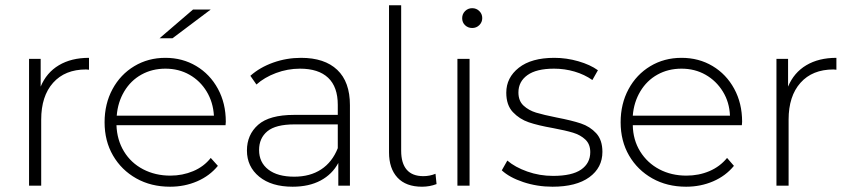

<svg xmlns="http://www.w3.org/2000/svg" viewBox="-20 -703 3221 727"><path d="M317 -484V-439L306 -440Q226 -440 181 -389.5Q136 -339 136 -250V0H90V-480H134V-375Q156 -428 203 -456Q250 -484 317 -484Z M834 -229H421Q423 -173 449.5 -129.5Q476 -86 522 -62Q568 -38 625 -38Q671 -38 711.5 -55Q752 -72 778 -105L805 -75Q774 -37 726.5 -16.5Q679 4 624 4Q552 4 496 -27.5Q440 -59 408 -114Q376 -169 376 -240Q376 -310 406 -365.5Q436 -421 488.5 -452.5Q541 -484 606 -484Q671 -484 723 -453Q775 -422 805 -367Q835 -312 835 -242ZM422 -265H790Q787 -316 762.5 -356.5Q738 -397 697.5 -420Q657 -443 606.5 -443Q556 -443 515.5 -420.5Q475 -398 450.5 -357Q426 -316 422 -265ZM711 -667H778L633 -558H584Z M1305 -305V0H1261V-86Q1238 -43 1194 -19.5Q1150 4 1088 4Q1008 4 961.5 -34Q915 -72 915 -133Q915 -193 957.5 -230.5Q1000 -268 1094 -268H1259V-306Q1259 -374 1222.5 -408.5Q1186 -443 1116 -443Q1069 -443 1025 -426.5Q981 -410 951 -383L928 -416Q964 -448 1014.5 -466Q1065 -484 1120 -484Q1209 -484 1257 -438.5Q1305 -393 1305 -305ZM1259 -142V-232H1095Q1024 -232 992.5 -206Q961 -180 961 -135Q961 -88 996 -61Q1031 -34 1094 -34Q1154 -34 1196 -61.5Q1238 -89 1259 -142Z M1453 -126V-683H1499V-132Q1499 -85 1520 -60.5Q1541 -36 1583 -36Q1607 -36 1629 -45L1633 -6Q1607 4 1578 4Q1517 4 1485 -30.5Q1453 -65 1453 -126Z M1712 -480H1758V0H1712ZM1768 -597Q1752 -597 1741 -607.5Q1730 -618 1730 -634Q1730 -650 1741 -661Q1752 -672 1768 -672Q1784 -672 1795 -661Q1806 -650 1806 -634.5Q1806 -619 1795 -608Q1784 -597 1768 -597Z M1880 -58 1901 -95Q1930 -70 1976.5 -53.5Q2023 -37 2074 -37Q2146 -37 2180.5 -61Q2215 -85 2215 -127Q2215 -157 2196.5 -174.5Q2178 -192 2150 -200.5Q2122 -209 2074 -218Q2017 -228 1982 -240Q1947 -252 1922 -278.5Q1897 -305 1897 -352Q1897 -409 1944.5 -446.5Q1992 -484 2079 -484Q2125 -484 2170 -471Q2215 -458 2244 -437L2223 -400Q2193 -421 2155.5 -432Q2118 -443 2078 -443Q2011 -443 1977 -418.5Q1943 -394 1943 -353Q1943 -321 1962.5 -303Q1982 -285 2010 -276.5Q2038 -268 2088 -258Q2145 -247 2179.5 -235.5Q2214 -224 2237.5 -198.5Q2261 -173 2261 -128Q2261 -68 2211.5 -32Q2162 4 2072 4Q2014 4 1961.5 -13.5Q1909 -31 1880 -58Z M2789 -229H2376Q2377 -173 2404 -129.5Q2431 -86 2476.5 -62Q2522 -38 2579 -38Q2626 -38 2666 -55Q2706 -72 2733 -105L2759 -75Q2728 -37 2680.5 -16.5Q2633 4 2578 4Q2506 4 2450 -27.5Q2394 -59 2362 -114Q2330 -169 2330 -240Q2330 -310 2360 -365.5Q2390 -421 2442.5 -452.5Q2495 -484 2560.5 -484Q2626 -484 2678 -453Q2730 -422 2760 -367Q2790 -312 2790 -242ZM2376 -265H2744Q2742 -316 2717 -356.5Q2692 -397 2651.5 -420Q2611 -443 2560.5 -443Q2510 -443 2469.5 -420.5Q2429 -398 2404.5 -357Q2380 -316 2376 -265Z M3147 -484V-439L3136 -440Q3056 -440 3011 -389.5Q2966 -339 2966 -250V0H2920V-480H2964V-375Q2986 -428 3033 -456Q3080 -484 3147 -484Z"/></svg>

Font: Montserrat Ace
Style: Light
Weight: 300
Designer: Julieta Ulanovsky
Foundry: Julieta Ulanovsky
Version: Version 1